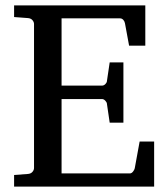

<svg xmlns="http://www.w3.org/2000/svg" viewBox="-20 -691 623 711"><path d="M32.2 0V-43L84 -46.9Q94.7 -47.9 100.3 -54.7Q106 -61.5 106 -68.8V-602.1Q106 -609.4 100.3 -616.2Q94.7 -623 84 -624L32.2 -627.9V-670.9H518.1V-522H458L442.9 -604Q441.9 -611.3 436.8 -617.2Q431.6 -623 424.8 -623H208V-374H357.9Q364.7 -374 370.4 -379.9Q376 -385.7 376 -391.1L386.2 -460H437V-236.8H386.2L376 -306.2Q376 -311.5 370.1 -317.9Q364.3 -324.2 357.9 -324.2H208V-48.8H460.9Q467.3 -48.8 472.7 -55.7Q478 -62.5 479 -67.9L497.1 -167H550.8V0Z"/></svg>

Font: BabelStone Ogham Pictish
Style: Bold
Weight: 700
Designer: Andrew West
Foundry: BabelStone
Version: Version 1.02 March 14, 2022